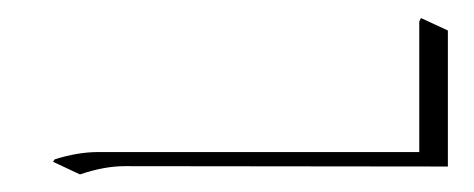

<svg xmlns="http://www.w3.org/2000/svg" viewBox="-20 -25 528 214"><path d="M39.1 155.3 41 152.6Q66.7 144.5 89.1 144.5H447.3V-1L449.2 -4.9L479.2 9V160.6L119.1 160.2Q96.2 160.2 69.1 169.4Z"/></svg>

Font: AgreloyOut1
Style: Medium
Weight: 400
Designer: gluk
Foundry: gluk
Version: Version 0.27